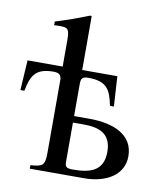

<svg xmlns="http://www.w3.org/2000/svg" viewBox="-78 -748 696 813"><g transform="rotate(10 269.5 -341.5)"><path d="M251 -252V-390C251 -414 257 -422 283 -422C363 -422 380 -387 393 -321H410L402 -450H251V-681L245 -683C192 -662 156 -649 101 -632V-616C110 -617 117 -617 126 -617C160 -617 167 -611 167 -564V-450H16L8 -321H25C38 -387 55 -422 133 -422C156 -422 165 -414 167 -396V-79C167 -23 156 -19 105 -15V0H337C436 0 507 -45 507 -124C507 -216 422 -252 317 -252ZM251 -224H296C361 -224 416 -208 416 -127C416 -46 362 -28 285 -28C254 -28 251 -35 251 -59Z"/></g></svg>

Font: STIXGeneral
Style: Regular
Weight: 400
Designer: MicroPress Inc., with final additions and corrections provided by Coen Hoffman, Elsevier (retired)
Version: Version 1.1.0